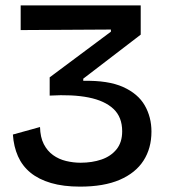

<svg xmlns="http://www.w3.org/2000/svg" viewBox="-20 -681 630 715"><path d="M278 14Q216 14 170 0.5Q124 -13 93.5 -38Q63 -63 47 -99Q31 -135 28 -180L129 -208Q130 -170 143 -144.5Q156 -119 177.5 -103.5Q199 -88 226 -81.5Q253 -75 280 -75Q323 -75 358 -87Q393 -99 414 -125Q435 -151 435 -192Q435 -245 402.5 -275.5Q370 -306 310 -318Q250 -330 165 -325V-393L393 -563V-571L57 -569V-661H504V-552L290 -388V-380Q383 -382 438.5 -357Q494 -332 519 -288.5Q544 -245 544 -191Q544 -129 514.5 -83Q485 -37 426 -11.5Q367 14 278 14Z"/></svg>

Font: Bricolage Grotesque 24pt Medium
Style: Regular
Weight: 500
Designer: Mathieu Triay
Foundry: Atelier Triay
Version: Version 1.001;gftools[0.9.33.dev8+g029e19f]